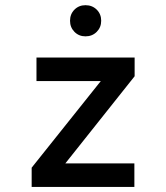

<svg xmlns="http://www.w3.org/2000/svg" viewBox="-20 -738 656 758"><path d="M105 0V-76L378 -418H124V-511H511.5V-437L238 -93H510.5V0ZM317.5 -594.5Q291.5 -594.5 274 -612.2Q256.5 -630 256.5 -656Q256.5 -682.5 274 -700Q291.5 -717.5 317.5 -717.5Q344 -717.5 361.8 -700Q379.5 -682.5 379.5 -656Q379.5 -630 361.8 -612.2Q344 -594.5 317.5 -594.5Z"/></svg>

Font: Overpass Mono SemiBold
Style: Regular
Weight: 600
Monospace: yes
Designer: Delve Withrington, Dave Bailey
Foundry: Delve Fonts LLC
Version: Version 4.000